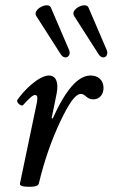

<svg xmlns="http://www.w3.org/2000/svg" viewBox="-20 -707 434 740"><path d="M246 -515 176 -678C166 -702 103 -671 120 -645L214 -498C230 -473 257 -490 246 -515ZM391 -515 321 -678C311 -702 248 -671 266 -645L360 -498C376 -473 402 -490 391 -515ZM93 13C117 13 128 9 130 -1C151 -89 179 -168 212 -238C246 -309 270 -345 292 -345C309 -345 314 -324 339 -324C363 -324 379 -342 379 -368C379 -400 356 -416 329 -416C281 -416 233 -361 183 -250L179 -252L191 -310C198 -342 201 -359 201 -373C201 -401 189 -416 169 -416C130 -416 72 -359 47 -322C41 -313 62 -295 69 -302C92 -328 107 -341 115 -341C121 -341 124 -336 124 -330C124 -323 123 -317 122 -311L57 0C55 8 64 13 93 13Z"/></svg>

Font: Junicode Two Beta SemiCondensed Medium
Style: Italic
Weight: 500
Width: 4
Italic angle: -10°
Version: Version 1.063